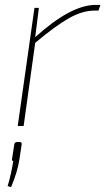

<svg xmlns="http://www.w3.org/2000/svg" viewBox="-20 -512 428 780"><path d="M388 -492 380 -469H364Q315 -469 260 -438Q205 -407 123 -338L76 0H52L120 -480H138L123 -361Q268 -492 368 -492ZM50 65H61Q69 65 68 75L59 135Q51 187 25 248L11 244Q25 198 34 142Q27 142 29 133L38 75Q39 65 50 65Z"/></svg>

Font: Ezarion Thin
Style: Italic
Weight: 250
Italic angle: -8°
Designer: Natanael Gama
Version: Version 1.001;PS 001.001;hotconv 1.0.70;makeotf.lib2.5.58329